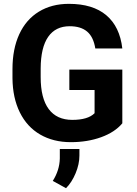

<svg xmlns="http://www.w3.org/2000/svg" viewBox="-20 -741 721 1014"><path d="M626 -89.8Q586.4 -42.5 514.2 -16.4Q441.9 9.8 354 9.8Q261.7 9.8 192.1 -30.5Q122.6 -70.8 84.7 -147.5Q46.9 -224.1 45.9 -327.6V-376Q45.9 -482.4 81.8 -560.3Q117.7 -638.2 185.3 -679.4Q252.9 -720.7 343.8 -720.7Q470.2 -720.7 541.5 -660.4Q612.8 -600.1 626 -484.9H483.4Q473.6 -545.9 440.2 -574.2Q406.7 -602.5 348.1 -602.5Q273.4 -602.5 234.4 -546.4Q195.3 -490.2 194.8 -379.4V-334Q194.8 -222.2 237.3 -165Q279.8 -107.9 361.8 -107.9Q444.3 -107.9 479.5 -143.1V-265.6H346.2V-373.5H626ZM328.6 252.9 258.8 214.4Q294.4 158.2 295.9 96.2V45.9H399.4V80.6Q399.4 126 379.2 174.3Q358.9 222.7 328.6 252.9Z"/></svg>

Font: RobotoInd
Style: Bold
Weight: 700
Designer: Google
Version: Version 2.001150; 2014